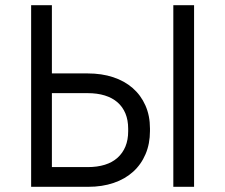

<svg xmlns="http://www.w3.org/2000/svg" viewBox="-20 -720 868 740"><path d="M100 0H320Q374 0 418 -15Q462 -30 493 -58Q524 -86 541 -126Q558 -166 558 -215V-225Q558 -274 540.5 -313.5Q523 -353 491.5 -380.5Q460 -408 416 -422.5Q372 -437 318 -437H180V-700H100ZM180 -76V-361H318Q355 -361 384 -352Q413 -343 433 -325.5Q453 -308 463.5 -282.5Q474 -257 474 -224V-214Q474 -181 463.5 -155.5Q453 -130 433 -112Q413 -94 384 -85Q355 -76 318 -76ZM648 0H728V-700H648Z"/></svg>

Font: Fixel Variable
Style: Regular
Weight: 100
Width: 3
Designer: AlfaBravo + MacPaw
Foundry: Kyrylo Tkachov, Marchela Mozhyna, Serhii Makarenko, Maria Weinstein, Zakhar Kryvoshyya
Version: Version 1.211